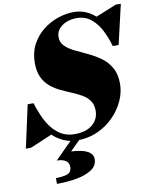

<svg xmlns="http://www.w3.org/2000/svg" viewBox="-148 -838 935 1171"><g transform="rotate(-10 320.0 -253.0)"><path d="M206 165Q206 140 185.8 127Q165.5 114 131.5 114L251.5 -6H308.5L227.5 74.5Q262.5 76 292.8 83Q323 90 342 104.8Q361 119.5 361 145.5Q361 185.5 325 209.5Q289 233.5 231.2 244Q173.5 254.5 108 254.5V218.5Q148 218.5 177 209.8Q206 201 206 165ZM-10 10H-41.5L16.5 -255H52.5Q64 -218 81 -177.8Q98 -137.5 123.2 -103Q148.5 -68.5 184 -47Q219.5 -25.5 268 -25.5Q339.5 -25.5 378.8 -59Q418 -92.5 418 -144.5Q418 -182 401 -206.2Q384 -230.5 355.8 -247Q327.5 -263.5 294 -277.2Q260.5 -291 227 -307Q193.5 -323 165.2 -346.5Q137 -370 120 -405.8Q103 -441.5 103 -495Q103 -559 129 -608.2Q155 -657.5 197.2 -691.2Q239.5 -725 290 -742.5Q340.5 -760 389.5 -760Q429.5 -760 462.8 -746Q496 -732 523 -708L651 -760H682.5L625.5 -514.5H589Q574 -569 549.5 -616Q525 -663 488.5 -691.8Q452 -720.5 400 -720.5Q367 -720.5 338 -709Q309 -697.5 291 -676Q273 -654.5 273 -625Q273 -591.5 296 -569Q319 -546.5 355.5 -528.8Q392 -511 433 -492Q474 -473 510.5 -446.8Q547 -420.5 570 -380.5Q593 -340.5 593 -280.5Q593 -228 569.5 -176Q546 -124 503.5 -80.8Q461 -37.5 403.5 -11.5Q346 14.5 278.5 14.5Q231 14.5 193.2 -2.5Q155.5 -19.5 126 -47.5Z"/></g></svg>

Font: Bodoni* 06pt Fatface
Style: Italic
Weight: 900
Italic angle: -13°
Version: Version 2.3